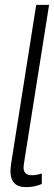

<svg xmlns="http://www.w3.org/2000/svg" viewBox="-20 -760 224 790"><path d="M129 -740H182L83 -116Q81 -101 79 -90Q77 -79 77 -69Q77 -57 84.5 -48Q92 -39 112 -39Q128 -39 152 -46V-3Q121 10 88 10Q54 10 38.5 -7Q23 -24 23 -54Q23 -62 24 -71Q25 -80 26 -88Z"/></svg>

Font: Georama SemiCondensed Light
Style: Italic
Weight: 300
Width: 4
Italic angle: -9°
Designer: Jean-Baptiste Levee
Foundry: Production Type
Version: Version 1.000